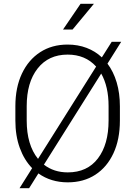

<svg xmlns="http://www.w3.org/2000/svg" viewBox="-20 -957 717 1018"><path d="M615.7 -393.6V-317.9Q615.7 -217.8 581.5 -144.3Q547.4 -70.8 485.4 -30.5Q423.3 9.8 339.4 9.8Q250 9.8 183.6 -37.6L134.3 41H83.5L150.4 -65.4Q108.4 -108.4 85 -172.6Q61.5 -236.8 61.5 -317.9V-393.6Q61.5 -493.2 96.2 -566.7Q130.9 -640.1 193.1 -680.4Q255.4 -720.7 338.4 -720.7Q393.1 -720.7 439.2 -703.1Q485.4 -685.5 520 -652.8L572.3 -735.4H622.6L549.8 -619.6Q581.5 -577.6 598.6 -520.3Q615.7 -462.9 615.7 -393.6ZM121.6 -317.9Q121.6 -189 181.6 -114.7L489.7 -604Q432.6 -667.5 338.4 -667.5Q237.3 -667.5 179.4 -593.8Q121.6 -520 121.6 -394.5ZM555.7 -317.9V-394.5Q555.7 -498 516.6 -566.9L212.9 -84Q265.6 -43 339.4 -43Q442.9 -43 499.3 -117.2Q555.7 -191.4 555.7 -317.9ZM314 -800.3 407.2 -937H478L364.7 -800.3Z"/></svg>

Font: Vazirmatn UI ExtraLight
Style: Regular
Weight: 200
Designer: Saber Rastikerdar
Foundry: Saber Rastikerdar
Version: Version 33.003